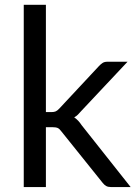

<svg xmlns="http://www.w3.org/2000/svg" viewBox="-20 -756 564 776"><path d="M165.5 -736.5V-303H188.5Q198.5 -303 205 -305.8Q211.5 -308.5 219.5 -317L379.5 -488.5Q387 -496.5 394.5 -501.5Q402 -506.5 414.5 -506.5H495.5L309 -308Q302 -299.5 295.2 -293Q288.5 -286.5 280 -281.5Q289 -275.5 296.2 -267.8Q303.5 -260 310 -250L508 0H428Q417 0 409.2 -4.2Q401.5 -8.5 394.5 -17.5L228 -225Q220.5 -235.5 213 -238.8Q205.5 -242 190.5 -242H165.5V0H76V-736.5Z"/></svg>

Font: 8514790e538f44c2 - subset of Lato
Style: Regular
Weight: 400
Version: Version 1.104; Western+Polish opensource